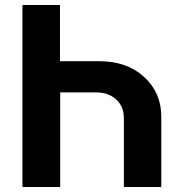

<svg xmlns="http://www.w3.org/2000/svg" viewBox="-20 -749 727 769"><path d="M476.1 -275.9Q476.1 -322.8 445.1 -350.8Q414.1 -378.9 366.2 -378.9H221.2V0H69.8V-729H220.2V-503.9H377.9Q488.3 -503.9 557.1 -440.9Q626 -377.9 626 -282.2V0H476.1Z"/></svg>

Font: Miedinger*
Style: Bold
Weight: 700
Version: Version 001.000